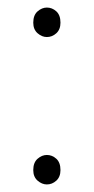

<svg xmlns="http://www.w3.org/2000/svg" viewBox="-20 -476 248 508"><path d="M104 -378Q91 -378 79.5 -388Q68 -398 68 -416Q68 -436 79.5 -446Q91 -456 104 -456Q118 -456 129 -446Q140 -436 140 -416Q140 -398 129 -388Q118 -378 104 -378ZM104 12Q91 12 79.5 2Q68 -8 68 -26Q68 -46 79.5 -56Q91 -66 104 -66Q118 -66 129 -56Q140 -46 140 -26Q140 -8 129 2Q118 12 104 12Z"/></svg>

Font: Mada ExtraLight
Style: Regular
Weight: 250
Designer: Khaled Hosny
Version: Version 1.5